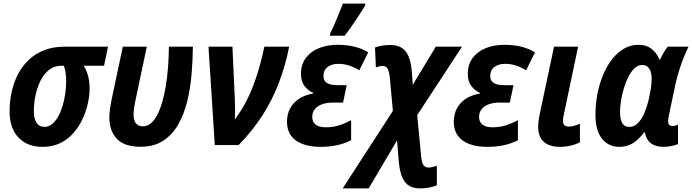

<svg xmlns="http://www.w3.org/2000/svg" viewBox="-20 -804 3835 1064"><path d="M215.3 9.8Q131.8 9.8 82.5 -41.7Q33.2 -93.3 33.2 -187.5Q33.2 -241.7 44.4 -293.9Q55.7 -346.2 79.1 -391.6Q102.5 -437 138.9 -471.7Q175.3 -506.3 224.9 -525.9Q274.4 -545.4 338.4 -545.4H578.6L556.6 -439.9H443.8Q457.5 -419.4 467 -387.2Q476.6 -355 476.6 -312Q476.6 -276.9 467.5 -233.9Q458.5 -190.9 439.2 -148.2Q419.9 -105.5 389.4 -69.6Q358.9 -33.7 315.7 -12Q272.5 9.8 215.3 9.8ZM226.6 -101.1Q249.5 -101.1 268.3 -116.2Q287.1 -131.3 301.8 -157.5Q316.4 -183.6 326.4 -216.3Q336.4 -249 341.6 -284.9Q346.7 -320.8 346.7 -354.5Q346.7 -381.3 343.3 -402.3Q339.8 -423.3 334 -439.9H321.3Q280.8 -439.9 251.7 -416.7Q222.7 -393.6 204.1 -356Q185.5 -318.4 176.5 -274.2Q167.5 -230 167.5 -188.5Q167.5 -146.5 182.1 -123.8Q196.8 -101.1 226.6 -101.1Z M758.8 9.3Q668.9 9.3 627.4 -34.9Q585.9 -79.1 585.9 -153.8Q585.9 -174.3 589.4 -198.5Q592.8 -222.7 597.7 -248.5L660.6 -545.4H793.5L728.5 -237.3Q724.6 -218.3 722.4 -200.4Q720.2 -182.6 720.2 -168.5Q720.2 -135.7 733.6 -119.9Q747.1 -104 772.5 -104Q795.9 -104 815.4 -120.1Q835 -136.2 850.6 -165.5Q866.2 -194.8 878.2 -235.4Q890.1 -275.9 898.4 -325.2Q906.7 -374.5 911.1 -430.2Q915.5 -485.8 916 -545.4H1048.8Q1048.3 -471.2 1041.7 -393.1Q1035.2 -314.9 1017.6 -243.2Q1000 -171.4 967.8 -114.5Q935.5 -57.6 884.5 -24.2Q833.5 9.3 758.8 9.3Z M1170.4 0 1135.3 -545.4H1268.1L1281.2 -256.3Q1282.7 -227.5 1282.7 -197Q1282.7 -166.5 1281.7 -142.1Q1319.8 -192.9 1349.6 -252.4Q1379.4 -312 1402.8 -384.3Q1426.3 -456.5 1444.8 -545.4H1582.5Q1562 -441.9 1526.6 -348.1Q1491.2 -254.4 1436.5 -168Q1381.8 -81.5 1302.2 0Z M1755.9 9.8Q1698.2 9.8 1656.5 -5.9Q1614.7 -21.5 1592.5 -52.5Q1570.3 -83.5 1570.3 -128.9Q1570.3 -170.4 1587.4 -202.6Q1604.5 -234.9 1636.7 -256.3Q1668.9 -277.8 1714.8 -285.6L1715.3 -289.6Q1686.5 -301.8 1667.2 -327.9Q1647.9 -354 1647.9 -394.5Q1647.9 -446.8 1675 -482.9Q1702.1 -519 1748 -537.4Q1793.9 -555.7 1850.1 -555.7Q1901.9 -555.7 1944.1 -545.4Q1986.3 -535.2 2020.5 -513.7L1971.2 -414.6Q1943.8 -431.2 1915.5 -440.7Q1887.2 -450.2 1855 -450.2Q1818.4 -450.2 1795.4 -432.9Q1772.5 -415.5 1772.5 -382.3Q1772.5 -356.4 1791.7 -344.2Q1811 -332 1850.1 -332H1901.4L1880.9 -235.4H1822.8Q1789.1 -235.4 1763.7 -225.8Q1738.3 -216.3 1724.4 -198.5Q1710.4 -180.7 1710.4 -155.8Q1710.4 -128.9 1728.8 -113.8Q1747.1 -98.6 1784.2 -98.6Q1826.2 -98.6 1860.1 -109.6Q1894 -120.6 1925.8 -137.7V-26.9Q1891.1 -8.8 1848.9 0.5Q1806.6 9.8 1755.9 9.8ZM1808.6 -606 1810.1 -620.1Q1817.9 -634.8 1827.4 -656.2Q1836.9 -677.7 1846.9 -701.4Q1856.9 -725.1 1865.5 -746.8Q1874 -768.6 1879.9 -784.2H2004.4L2003.4 -773.4Q1993.7 -756.8 1980 -735.6Q1966.3 -714.4 1950.9 -691.4Q1935.5 -668.5 1920.2 -646.5Q1904.8 -624.5 1890.1 -606Z M1878.9 240.2 2157.2 -189.5 2140.1 -375.5Q2136.7 -408.2 2127.9 -423.3Q2119.1 -438.5 2100.6 -438.5Q2090.8 -438.5 2081.8 -436.3Q2072.8 -434.1 2063 -430.7L2058.1 -541Q2075.2 -547.4 2097.9 -551Q2120.6 -554.7 2142.1 -554.7Q2199.2 -554.7 2226.6 -521Q2253.9 -487.3 2261.2 -418.9L2267.6 -334L2395 -545.4H2540.5L2292 -166L2314.5 68.8Q2317.9 100.1 2327.6 112.3Q2337.4 124.5 2355 124.5Q2363.8 124.5 2375.7 121.8Q2387.7 119.1 2400.9 114.7V223.1Q2379.9 231 2356.9 235.6Q2334 240.2 2309.6 240.2Q2272 240.2 2247.6 225.6Q2223.1 210.9 2209.5 179.4Q2195.8 147.9 2190.4 97.2L2180.2 -25.9L2022.9 240.2Z M2680.2 9.8Q2622.6 9.8 2580.8 -5.9Q2539.1 -21.5 2516.8 -52.5Q2494.6 -83.5 2494.6 -128.9Q2494.6 -170.4 2511.7 -202.6Q2528.8 -234.9 2561 -256.3Q2593.3 -277.8 2639.2 -285.6L2639.6 -289.6Q2610.8 -301.8 2591.6 -327.9Q2572.3 -354 2572.3 -394.5Q2572.3 -446.8 2599.4 -482.9Q2626.5 -519 2672.4 -537.4Q2718.3 -555.7 2774.4 -555.7Q2826.2 -555.7 2868.4 -545.4Q2910.6 -535.2 2944.8 -513.7L2895.5 -414.6Q2868.2 -431.2 2839.8 -440.7Q2811.5 -450.2 2779.3 -450.2Q2742.7 -450.2 2719.7 -432.9Q2696.8 -415.5 2696.8 -382.3Q2696.8 -356.4 2716.1 -344.2Q2735.4 -332 2774.4 -332H2825.7L2805.2 -235.4H2747.1Q2713.4 -235.4 2688 -225.8Q2662.6 -216.3 2648.7 -198.5Q2634.8 -180.7 2634.8 -155.8Q2634.8 -128.9 2653.1 -113.8Q2671.4 -98.6 2708.5 -98.6Q2750.5 -98.6 2784.4 -109.6Q2818.4 -120.6 2850.1 -137.7V-26.9Q2815.4 -8.8 2773.2 0.5Q2731 9.8 2680.2 9.8Z M3083 9.8Q3026.9 9.8 2994.6 -17.1Q2962.4 -43.9 2962.4 -103Q2962.4 -116.7 2964.8 -135.7Q2967.3 -154.8 2972.7 -180.2L3050.3 -545.4H3183.6L3104.5 -168.9Q3102.1 -158.2 3100.8 -149.2Q3099.6 -140.1 3099.6 -133.3Q3099.6 -118.2 3107.9 -110.4Q3116.2 -102.5 3131.3 -102.5Q3146 -102.5 3161.4 -106.9Q3176.8 -111.3 3193.8 -118.2V-15.6Q3171.9 -3.9 3142.8 2.9Q3113.8 9.8 3083 9.8Z M3410.6 9.8Q3352.5 9.8 3316.2 -35.2Q3279.8 -80.1 3279.8 -168Q3279.8 -226.6 3290.5 -282.7Q3301.3 -338.9 3321.8 -388.2Q3342.3 -437.5 3371.6 -475.1Q3400.9 -512.7 3437.7 -534.2Q3474.6 -555.7 3518.1 -555.7Q3561.5 -555.7 3590.1 -533.9Q3618.7 -512.2 3634.3 -473.6H3637.7Q3643.6 -486.3 3650.6 -499.5Q3657.7 -512.7 3665.5 -524.9Q3673.3 -537.1 3681.2 -545.4H3795.4Q3783.2 -520 3769.5 -486.6Q3755.9 -453.1 3743.7 -414.1Q3731.4 -375 3722.2 -333L3688 -170.4Q3685.5 -160.2 3684.1 -150.1Q3682.6 -140.1 3682.6 -132.8Q3682.6 -117.7 3689.2 -111.6Q3695.8 -105.5 3707 -105.5Q3713.4 -105.5 3721.7 -107.4Q3730 -109.4 3737.3 -112.8V-5.4Q3723.6 0 3701.9 4.9Q3680.2 9.8 3659.7 9.8Q3624 9.8 3601.8 -1.2Q3579.6 -12.2 3568.4 -30.5Q3557.1 -48.8 3553.7 -70.8H3550.3Q3532.7 -47.9 3512.7 -29.5Q3492.7 -11.2 3467.8 -0.7Q3442.9 9.8 3410.6 9.8ZM3466.8 -100.6Q3494.1 -100.6 3514.6 -121.3Q3535.2 -142.1 3549.6 -175Q3564 -208 3572.8 -243.7Q3581.5 -280.3 3586.4 -311.3Q3591.3 -342.3 3591.3 -366.7Q3591.3 -403.3 3578.1 -423.6Q3564.9 -443.8 3538.1 -443.8Q3515.6 -443.8 3496.8 -426.3Q3478 -408.7 3463.1 -379.9Q3448.2 -351.1 3437.7 -316.4Q3427.2 -281.7 3421.6 -247.1Q3416 -212.4 3416 -183.6Q3416 -141.6 3428.7 -121.1Q3441.4 -100.6 3466.8 -100.6Z"/></svg>

Font: Open Sans SemiCondensed
Style: Bold Italic
Weight: 700
Width: 4
Italic angle: -12°
Designer: Monotype Design Team
Foundry: Monotype Imaging Inc.
Version: Version 3.003